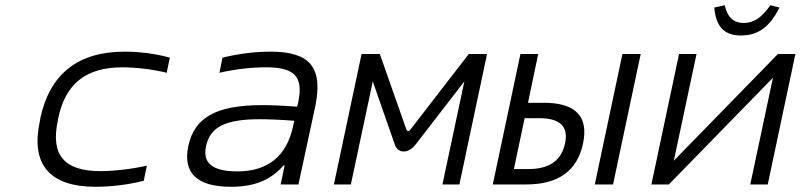

<svg xmlns="http://www.w3.org/2000/svg" viewBox="-20 -707 3069 736"><path d="M135 -256 133 -244C97 -78 168 9 347 9C406 9 472 1 531 -14L543 -72C486 -59 416 -51 366 -51C225 -51 173 -113 202 -247L203 -253C231 -387 310 -449 450 -449C500 -449 568 -441 619 -428L631 -486C578 -501 515 -509 457 -509C278 -509 171 -422 135 -256Z M1017 -509C956 -509 894 -501 833 -486L821 -428C882 -442 945 -449 998 -449C1105 -449 1145 -418 1123 -314L1119 -298C1056 -303 1010 -304 984 -304C807 -304 725 -255 702 -148C680 -44 735 9 865 9C957 9 1018 -17 1067 -73H1071L1056 0H1124L1188 -297C1220 -449 1168 -509 1017 -509ZM770 -147C785 -221 846 -250 976 -250C1007 -250 1060 -248 1108 -244L1103 -221C1078 -107 1005 -50 890 -50C790 -50 756 -85 770 -147Z M1366 -500 1260 0H1325L1409 -395L1493 -154C1505 -117 1546 -117 1574 -154L1760 -395L1676 0H1741L1847 -500H1777L1553 -210C1548 -203 1540 -203 1538 -210L1436 -500Z M1869 0H1998C2120 0 2193 -52 2215 -157C2237 -261 2186 -313 2065 -313H2004L2043 -500H1975ZM1950 -59 1991 -254H2047C2127 -254 2160 -222 2146 -157C2132 -92 2086 -59 2006 -59ZM2260 0H2330L2436 -500H2366Z M2477 0H2544L2943 -409L2856 0H2923L3029 -500H2962L2563 -91L2650 -500H2583ZM2718 -678 2758 -687C2769 -639 2793 -619 2831 -619C2869 -619 2900 -639 2933 -687L2968 -678C2931 -604 2886 -571 2821 -571C2756 -571 2725 -604 2718 -678Z"/></svg>

Font: LT Wave Mono Light
Style: Italic
Weight: 300
Designer: Daniel Lyons
Version: Version 2.5 (Glyphs App)